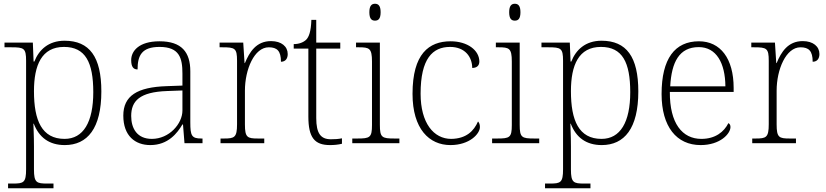

<svg xmlns="http://www.w3.org/2000/svg" viewBox="-20 -763 4401 1023"><path d="M23 240H265V215H231C175 215 161 210 161 140V18C161 -45 158 -83 158 -104H160C188 -31 242 10 325 10C446 10 520 -79 520 -276C520 -460 457 -546 324 -546C238 -546 187 -497 163 -435H159L155 -536H4V-511H41C108 -511 119 -506 119 -439V139C119 210 106 215 49 215H23ZM324 -23C203 -23 161 -121 161 -277C161 -416 202 -513 321 -513C435 -513 477 -431 477 -272C477 -112 424 -23 324 -23Z M781 10C876 10 925 -54 952 -100H955L963 0H1059V-25H1053C1001 -25 994 -40 994 -111V-383C994 -485 948 -543 830 -543C719 -543 679 -490 679 -443C679 -408 690 -393 713 -393C713 -467 735 -513 830 -513C936 -513 952 -454 952 -371V-307L869 -304C710 -299 637 -252 637 -147C637 -39 700 10 781 10ZM789 -23C711 -23 679 -78 679 -145C679 -225 724 -273 871 -278L952 -281V-174C952 -104 882 -23 789 -23Z M1155 0H1388V-25H1355C1298 -25 1285 -30 1285 -100V-280C1285 -393 1335 -511 1412 -511C1456 -511 1477 -492 1477 -434C1502 -434 1513 -452 1513 -475C1513 -515 1480 -544 1424 -544C1345 -544 1309 -485 1285 -427H1283L1276 -536H1150V-511H1165C1232 -511 1243 -506 1243 -439V-101C1243 -30 1229 -25 1173 -25H1155Z M1738 10C1759 10 1782 8 1802 3V-26C1781 -22 1765 -21 1743 -21C1689 -21 1665 -52 1665 -134V-504H1793V-536H1665V-657H1639C1637 -595 1626 -566 1611 -551C1596 -537 1573 -528 1545 -528V-504H1623V-142C1623 -30 1656 10 1738 10Z M1978 -653C1996 -653 2008 -663 2008 -698C2008 -732 1996 -743 1978 -743C1960 -743 1948 -732 1948 -698C1948 -663 1960 -653 1978 -653ZM1857 0H2108V-25H2082C2015 -25 2004 -30 2004 -98V-536H1877V-511H1892C1948 -511 1962 -506 1962 -435V-97C1962 -30 1951 -25 1884 -25H1857Z M2380 10C2482 10 2537 -50 2537 -86C2537 -99 2534 -108 2527 -116C2505 -65 2464 -24 2384 -23C2291 -23 2221 -107 2221 -264C2221 -451 2285 -513 2378 -513C2459 -513 2496 -458 2496 -401C2520 -401 2534 -413 2534 -435C2534 -495 2471 -543 2381 -543C2265 -543 2178 -476 2178 -263C2178 -76 2267 10 2380 10Z M2723 -653C2741 -653 2753 -663 2753 -698C2753 -732 2741 -743 2723 -743C2705 -743 2693 -732 2693 -698C2693 -663 2705 -653 2723 -653ZM2602 0H2853V-25H2827C2760 -25 2749 -30 2749 -98V-536H2622V-511H2637C2693 -511 2707 -506 2707 -435V-97C2707 -30 2696 -25 2629 -25H2602Z M2884 240H3126V215H3092C3036 215 3022 210 3022 140V18C3022 -45 3019 -83 3019 -104H3021C3049 -31 3103 10 3186 10C3307 10 3381 -79 3381 -276C3381 -460 3318 -546 3185 -546C3099 -546 3048 -497 3024 -435H3020L3016 -536H2865V-511H2902C2969 -511 2980 -506 2980 -439V139C2980 210 2967 215 2910 215H2884ZM3185 -23C3064 -23 3022 -121 3022 -277C3022 -416 3063 -513 3182 -513C3296 -513 3338 -431 3338 -272C3338 -112 3285 -23 3185 -23Z M3713 10C3818 10 3872 -51 3872 -86C3872 -97 3868 -103 3861 -107C3838 -61 3792 -23 3717 -23C3615 -23 3548 -106 3549 -273H3889V-294C3889 -452 3818 -543 3704 -543C3576 -543 3505 -451 3505 -262C3505 -88 3585 10 3713 10ZM3845 -303H3551C3558 -432 3599 -512 3703 -512C3797 -512 3844 -427 3845 -303Z M3988 0H4221V-25H4188C4131 -25 4118 -30 4118 -100V-280C4118 -393 4168 -511 4245 -511C4289 -511 4310 -492 4310 -434C4335 -434 4346 -452 4346 -475C4346 -515 4313 -544 4257 -544C4178 -544 4142 -485 4118 -427H4116L4109 -536H3983V-511H3998C4065 -511 4076 -506 4076 -439V-101C4076 -30 4062 -25 4006 -25H3988Z"/></svg>

Font: Noto Serif Georgian ExtraLight
Style: Regular
Weight: 200
Designer: Monotype Design Team, Akaki Razmadze
Foundry: Google LLC
Version: Version 2.003